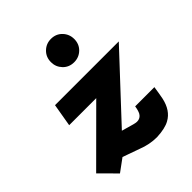

<svg xmlns="http://www.w3.org/2000/svg" viewBox="-204 -739 858 858"><g transform="rotate(-45 225.0 -310.0)"><path d="M288 13Q241.5 13 196 -5L116 -33.5L56 10.5L-19 -65L219 -302.5H48L66.5 -410.5H469.5L197 -118.5L253.5 -102.5Q264 -99.5 273.5 -99Q295 -99 305.5 -117Q312.5 -130 316 -153.5H437.5Q432.5 -119 427 -91Q413.5 -29.5 369.5 -5.5Q341.5 10.5 288 13ZM263 -485.5Q231 -485.5 210.2 -507.2Q189.5 -529 189.5 -559Q189.5 -591 211 -612Q232.5 -633 263 -633Q295 -633 315.8 -611.2Q336.5 -589.5 336.5 -559Q336.5 -527 315 -506.2Q293.5 -485.5 263 -485.5Z"/></g></svg>

Font: Lucymar Sans
Style: Bold Italic
Weight: 700
Italic angle: -10°
Foundry: The League of Moveable Type (original font) / Main changes by Cristiano Sobral with portions from Mirco Monsees
Version: Version 2.00;August 30, 2020;FontCreator 13.0.0.2681 64-bit